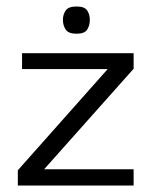

<svg xmlns="http://www.w3.org/2000/svg" viewBox="-20 -572 470 592"><path d="M35 0V-47L312 -359H48V-408H392V-360L116 -50H392V0ZM216 -468Q191 -468 182.5 -481Q174 -494 174 -511Q174 -527 182.5 -539.5Q191 -552 216 -552Q241 -552 249 -539.5Q257 -527 257 -511Q257 -494 249 -481Q241 -468 216 -468Z"/></svg>

Font: Darker Grotesque Light Medium
Style: Regular
Weight: 500
Version: Version 1.000;gftools[0.9.28]